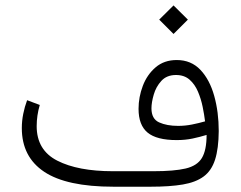

<svg xmlns="http://www.w3.org/2000/svg" viewBox="-20 -706 910 726"><path d="M582 -631.8 636.2 -685.5 690.4 -631.8 636.2 -577.6ZM761.2 -195.8Q735.8 -188 708 -182.1Q680.2 -176.3 648.4 -176.3Q572.3 -176.3 538.1 -204.6Q503.9 -232.9 503.9 -294.4Q503.9 -338.9 520 -381.3Q536.1 -423.8 568.4 -451.4Q600.6 -479 648.4 -479Q702.6 -479 737.8 -441.9Q772.9 -404.8 790 -343.5Q807.1 -282.2 807.1 -210.4Q806.6 -144 793.2 -102.3Q779.8 -60.5 750 -38.6Q720.2 -16.6 671.1 -8.3Q622.1 0 550.3 0H408.7Q231.9 0 147.2 -56.4Q62.5 -112.8 62.5 -221.7Q62.5 -249 67.9 -275.6Q73.2 -302.2 82.5 -327.1L130.4 -309.1Q118.7 -269.5 118.7 -229Q118.7 -138.2 196.8 -98.4Q274.9 -58.6 406.7 -58.6H560.5Q638.2 -58.6 681.9 -68.8Q725.6 -79.1 743.4 -108.6Q761.2 -138.2 761.2 -195.8ZM755.4 -247.1Q752.4 -272 746.3 -302Q740.2 -332 728.5 -359.6Q716.8 -387.2 696.8 -404.8Q676.8 -422.4 645.5 -422.4Q610.4 -422.4 590.1 -400.1Q569.8 -377.9 561.3 -348.1Q552.7 -318.4 552.7 -296.4Q552.7 -256.3 581.8 -243.2Q610.8 -230 653.8 -230Q679.7 -230 705.6 -235.1Q731.4 -240.2 755.4 -247.1Z"/></svg>

Font: Vazir Thin UI
Style: Thin-UI
Weight: 100
Designer: Saber Rastikerdar
Foundry: Saber Rastikerdar
Version: Version 30.0.0